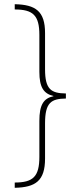

<svg xmlns="http://www.w3.org/2000/svg" viewBox="-20 -734 386 912"><path d="M50 133V158C149 156 194 125 194 19V-148C194 -247 223 -265 293 -266V-290C223 -291 194 -309 194 -405V-577C194 -681 149 -712 50 -714V-689C137 -689 167 -661 167 -568V-393C167 -320 187 -289 234 -278V-277C187 -267 167 -236 167 -160V11C167 105 137 133 50 133Z"/></svg>

Font: Noto Sans Myanmar UI ExtraCondensed Thin
Style: Regular
Weight: 100
Width: 2
Designer: Monotype Design Team
Foundry: Monotype Imaging Inc.
Version: Version 2.103